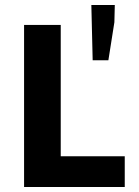

<svg xmlns="http://www.w3.org/2000/svg" viewBox="-20 -752 558 772"><path d="M76.8 0V-651.8H224.2V-123.8H481.6V0ZM352.6 -509.8 347.3 -731.9H441.6L439.9 -662.5L415.8 -509.8Z"/></svg>

Font: Source Sans 3 VF
Style: Regular
Weight: 200
Designer: Paul D. Hunt
Foundry: Adobe
Version: Version 3.046;hotconv 1.0.118;makeotfexe 2.5.65603